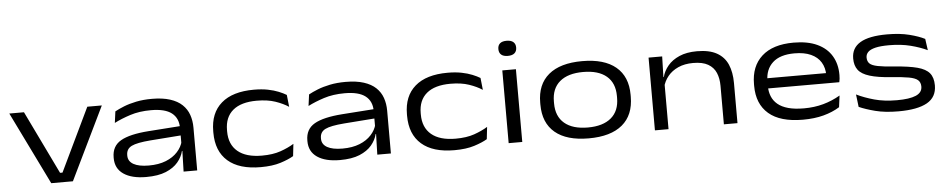

<svg xmlns="http://www.w3.org/2000/svg" viewBox="-40 -957 6202 1258"><g transform="rotate(-5 3061.0 -328.0)"><path d="M336 -62.5 535.5 -478.5H631L399 0H256.5L22.5 -478.5H119L320 -62.5Z M1127 0 1131 -143.5 1128.5 -162V-273.5V-287.5Q1128.5 -351.5 1084.8 -385.5Q1041 -419.5 949 -419.5Q872 -419.5 811.8 -400Q751.5 -380.5 706 -357L716 -432Q740.5 -445.5 776 -459.8Q811.5 -474 857.8 -483.5Q904 -493 961.5 -493Q1031.5 -493 1080.5 -477.2Q1129.5 -461.5 1159.5 -433Q1189.5 -404.5 1203 -366Q1216.5 -327.5 1216.5 -281.5V0ZM880.5 14Q785.5 14 732 -22.5Q678.5 -59 678.5 -127.5V-132.5Q678.5 -207 737.8 -241Q797 -275 921.5 -284L1138.5 -299.5L1140 -238.5L928 -222.5Q839 -215.5 803.8 -198Q768.5 -180.5 768.5 -140V-136Q768.5 -99 803.5 -79.2Q838.5 -59.5 904 -59.5Q969 -59.5 1016.5 -78.5Q1064 -97.5 1093.2 -129.8Q1122.5 -162 1131.5 -199.5L1145.5 -135.5H1128Q1118.5 -96.5 1090 -62.5Q1061.5 -28.5 1010.5 -7.2Q959.5 14 880.5 14Z M1633.5 15Q1492 15 1417.8 -50Q1343.5 -115 1343.5 -236.5V-246.5Q1343.5 -366 1417.8 -430.2Q1492 -494.5 1632.5 -494.5Q1683.5 -494.5 1723.8 -486.5Q1764 -478.5 1794 -466.2Q1824 -454 1844.5 -441.5L1853 -362.5Q1817.5 -386 1766.5 -403.5Q1715.5 -421 1644.5 -421Q1541.5 -421 1487.8 -376Q1434 -331 1434 -246V-237Q1434 -151.5 1488.8 -105.5Q1543.5 -59.5 1648 -59.5Q1719.5 -59.5 1770.5 -77.2Q1821.5 -95 1859.5 -118.5L1850.5 -38.5Q1818 -19 1764.5 -2Q1711 15 1633.5 15Z M2401 0 2405 -143.5 2402.5 -162V-273.5V-287.5Q2402.5 -351.5 2358.8 -385.5Q2315 -419.5 2223 -419.5Q2146 -419.5 2085.8 -400Q2025.5 -380.5 1980 -357L1990 -432Q2014.5 -445.5 2050 -459.8Q2085.5 -474 2131.8 -483.5Q2178 -493 2235.5 -493Q2305.5 -493 2354.5 -477.2Q2403.5 -461.5 2433.5 -433Q2463.5 -404.5 2477 -366Q2490.5 -327.5 2490.5 -281.5V0ZM2154.5 14Q2059.5 14 2006 -22.5Q1952.5 -59 1952.5 -127.5V-132.5Q1952.5 -207 2011.8 -241Q2071 -275 2195.5 -284L2412.5 -299.5L2414 -238.5L2202 -222.5Q2113 -215.5 2077.8 -198Q2042.5 -180.5 2042.5 -140V-136Q2042.5 -99 2077.5 -79.2Q2112.5 -59.5 2178 -59.5Q2243 -59.5 2290.5 -78.5Q2338 -97.5 2367.2 -129.8Q2396.5 -162 2405.5 -199.5L2419.5 -135.5H2402Q2392.5 -96.5 2364 -62.5Q2335.5 -28.5 2284.5 -7.2Q2233.5 14 2154.5 14Z M2907.5 15Q2766 15 2691.8 -50Q2617.5 -115 2617.5 -236.5V-246.5Q2617.5 -366 2691.8 -430.2Q2766 -494.5 2906.5 -494.5Q2957.5 -494.5 2997.8 -486.5Q3038 -478.5 3068 -466.2Q3098 -454 3118.5 -441.5L3127 -362.5Q3091.5 -386 3040.5 -403.5Q2989.5 -421 2918.5 -421Q2815.5 -421 2761.8 -376Q2708 -331 2708 -246V-237Q2708 -151.5 2762.8 -105.5Q2817.5 -59.5 2922 -59.5Q2993.5 -59.5 3044.5 -77.2Q3095.5 -95 3133.5 -118.5L3124.5 -38.5Q3092 -19 3038.5 -2Q2985 15 2907.5 15Z M3265 0V-478.5H3354.5V0ZM3309.5 -570Q3280.5 -570 3266 -583Q3251.5 -596 3251.5 -619V-621Q3251.5 -644 3266 -656.8Q3280.5 -669.5 3309.5 -669.5Q3339 -669.5 3353.8 -656.5Q3368.5 -643.5 3368.5 -621V-619Q3368.5 -596 3353.8 -583Q3339 -570 3309.5 -570Z M3791 14.5Q3646 14.5 3570 -49.2Q3494 -113 3494 -233.5V-246.5Q3494 -366 3570.2 -429.8Q3646.5 -493.5 3791.5 -493.5Q3936 -493.5 4012.2 -429.8Q4088.5 -366 4088.5 -246.5V-233.5Q4088.5 -113 4012.2 -49.2Q3936 14.5 3791 14.5ZM3791.5 -57Q3891 -57 3944.8 -102.5Q3998.5 -148 3998.5 -233.5V-246.5Q3998.5 -331.5 3945 -376.8Q3891.5 -422 3791 -422Q3691.5 -422 3637.8 -376.8Q3584 -331.5 3584 -246.5V-233.5Q3584 -148 3637.8 -102.5Q3691.5 -57 3791.5 -57Z M4680.5 0V-253.5Q4680.5 -302 4664.8 -339Q4649 -376 4612.8 -397Q4576.5 -418 4514.5 -418Q4458 -418 4416 -399Q4374 -380 4347.8 -347.8Q4321.5 -315.5 4312 -275.5L4298 -343H4315.5Q4325.5 -382.5 4353.8 -416.5Q4382 -450.5 4430 -471.5Q4478 -492.5 4546 -492.5Q4627 -492.5 4676.2 -465Q4725.5 -437.5 4747.8 -386.2Q4770 -335 4770 -263.5V0ZM4227 0V-478.5H4316.5L4312.5 -334.5L4316.5 -324V0Z M5200 15Q5050.5 15 4975.2 -49.8Q4900 -114.5 4900 -233.5V-245.5Q4900 -362.5 4972.5 -428Q5045 -493.5 5181.5 -493.5Q5274.5 -493.5 5337 -464.2Q5399.5 -435 5431.2 -382Q5463 -329 5463 -258.5V-255.5Q5463 -244 5461.8 -231.5Q5460.5 -219 5458 -209H5374.5Q5376 -220.5 5376.5 -234.5Q5377 -248.5 5377 -261.5Q5377 -311 5355 -347.2Q5333 -383.5 5289.5 -403.2Q5246 -423 5181.5 -423Q5086 -423 5037.8 -378.5Q4989.5 -334 4989.5 -257V-249.5V-240V-224Q4989.5 -187.5 5001.8 -157Q5014 -126.5 5040.5 -104.2Q5067 -82 5109.8 -70.2Q5152.5 -58.5 5213.5 -58.5Q5281.5 -58.5 5340.2 -74.8Q5399 -91 5452 -122L5442 -46Q5395.5 -17 5335.5 -1Q5275.5 15 5200 15ZM4941 -209V-276H5440.5V-209Z M5828.5 15Q5740 15 5676.2 -1.5Q5612.5 -18 5570 -37L5560 -119.5Q5611 -94.5 5676 -76.5Q5741 -58.5 5824.5 -58.5Q5907 -58.5 5949 -76.5Q5991 -94.5 5991 -134Q5991 -161.5 5973.8 -176.8Q5956.5 -192 5915.5 -199.5Q5874.5 -207 5803.5 -212Q5711.5 -218.5 5658.8 -234.8Q5606 -251 5584 -280.2Q5562 -309.5 5562 -355V-356Q5562 -425 5620 -459.5Q5678 -494 5796.5 -494Q5880.5 -494 5942.5 -478.2Q6004.5 -462.5 6043.5 -442.5L6054 -367.5Q6007 -390 5944.5 -406Q5882 -422 5803.5 -422Q5747 -422 5713.2 -413.8Q5679.5 -405.5 5664.8 -390.5Q5650 -375.5 5650 -354.5Q5650 -329.5 5664.5 -315Q5679 -300.5 5717.8 -292.8Q5756.5 -285 5828.5 -280Q5922 -273 5976.8 -258.5Q6031.5 -244 6055.8 -214.8Q6080 -185.5 6080 -134Q6080 -56.5 6016.8 -20.8Q5953.5 15 5828.5 15Z"/></g></svg>

Font: Anek Gujarati Expanded
Style: Regular
Weight: 400
Width: 7
Designer: Mrunmayee Ghaisas (Gujarati), Yesha Goshar (Latin)
Foundry: Ek Type
Version: Version 1.003